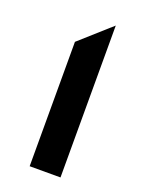

<svg xmlns="http://www.w3.org/2000/svg" viewBox="-139 -797 656 866"><g transform="rotate(20 189.0 -364.5)"><path d="M115 -597V0H263V-729Z"/></g></svg>

Font: Juman SemiBold
Style: Regular
Weight: 600
Designer: Bandar Raffah (Arabic) Julieta Ulanovsky (Latin)
Foundry: Caramella
Version: Version 5.022;PS 005.022;hotconv 1.0.88;makeotf.lib2.5.64775